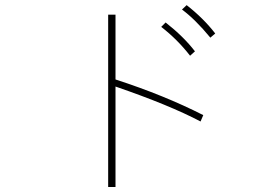

<svg xmlns="http://www.w3.org/2000/svg" viewBox="-20 -749 1040 767"><path d="M412.1 -2V-690.4H441.4V-431.6Q636.7 -368.2 792 -289.1L781.2 -263.7Q657.2 -329.1 441.4 -403.3V-2ZM707 -710.9 725.6 -728.5Q793 -675.8 839.8 -615.2L820.3 -598.6Q759.8 -671.9 707 -710.9ZM624 -641.6 641.6 -659.2Q713.9 -602.5 758.8 -543.9L739.3 -526.4Q688.5 -591.8 624 -641.6Z"/></svg>

Font: Gothic A1 Thin
Style: Regular
Weight: 250
Designer: HanYang I&C Co.,Ltd.
Foundry: HanYang I&C Co.,Ltd.
Version: Version 2.50